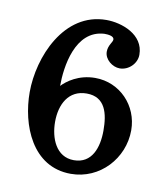

<svg xmlns="http://www.w3.org/2000/svg" viewBox="-63 -982 527 605"><g transform="rotate(10 200.0 -679.5)"><path d="M31 -662C31 -558 79 -431 203 -431C296 -431 367 -509 367 -599C367 -678 306 -742 227 -742C174 -742 138 -715 122 -698C122 -759 138 -879 231 -884C244 -884 262 -882 262 -871C262 -862 248 -851 248 -830C248 -805 274 -785 297 -785C326 -785 351 -810 351 -838C351 -903 279 -928 230 -928C94 -928 31 -774 31 -662ZM126 -584C126 -640 151 -689 209 -689C269 -689 281 -637 281 -583C281 -529 263 -475 205 -475C148 -475 126 -532 126 -584Z"/></g></svg>

Font: MusAnalysis
Style: Regular
Weight: 400
Version: Version 2.0